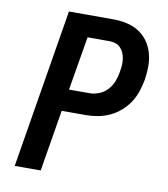

<svg xmlns="http://www.w3.org/2000/svg" viewBox="-82 -805 765 874"><g transform="rotate(10 300.0 -367.5)"><path d="M45 0 166 -735H370Q402 -735 432.5 -728.5Q463 -722 488 -706.5Q513 -691 530.5 -667Q548 -643 556.5 -613.5Q565 -584 565 -552.5Q565 -521 560 -489Q555 -462 546 -434.5Q537 -407 521 -382.5Q505 -358 482 -338Q459 -318 432.5 -306Q406 -294 378.5 -289Q351 -284 324 -284H212L165 0ZM323 -385Q345 -385 367.5 -394Q390 -403 406 -421Q422 -439 430.5 -461Q439 -483 442 -505Q445 -520 446 -535Q447 -550 445 -564.5Q443 -579 437.5 -592Q432 -605 422.5 -615Q413 -625 399.5 -629.5Q386 -634 371 -634H270L228 -385Z"/></g></svg>

Font: Iosevka Aile
Style: Bold Italic
Weight: 700
Italic angle: -9°
Designer: Belleve Invis
Foundry: Belleve Invis
Version: Version 28.0.1; ttfautohint (v1.8.4)